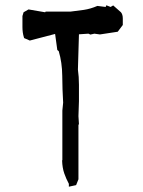

<svg xmlns="http://www.w3.org/2000/svg" viewBox="-20 -702 540 723"><path d="M273.4 -439.9Q277.3 -413.1 277.3 -382.8V-321.3L275.4 -264.6L277.3 -234.4L275.4 -231.9V-26.9L266.6 -4.9L239.3 1V-9.8Q229 -28.8 221.9 -49.3Q214.8 -69.8 213.9 -97.2L214.8 -99.6V-285.6L217.8 -315.4Q214.8 -365.2 214.4 -417Q213.9 -466.3 201.2 -509.3L195.8 -513.7L187.5 -574.2L92.3 -549.3L70.8 -558.6L69.8 -562Q64.5 -579.1 64.5 -600.1V-641.6L68.8 -655.8L87.4 -666.5L149.9 -655.8L151.9 -658.2H244.6Q270.5 -661.1 295.7 -664.8Q320.8 -668.5 346.7 -679.7L377.9 -675.8L380.4 -682.1L396.5 -675.8L406.2 -681.6L435.5 -655.8Q442.4 -647.5 442.4 -632.3V-610.4V-607.9L423.3 -582.5L356.4 -572.3L335.4 -575.2L320.3 -571.8L313 -575.2L277.3 -572.8Z"/></svg>

Font: Bakudai
Style: Bold
Weight: 700
Version: Version 1.48